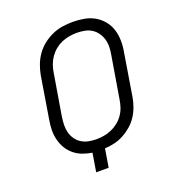

<svg xmlns="http://www.w3.org/2000/svg" viewBox="-135 -849 869 955"><g transform="rotate(-20 300.0 -371.5)"><path d="M211 0 227 -98Q201 -102 177 -111Q153 -120 133.5 -136Q114 -152 101 -173.5Q88 -195 81.5 -220.5Q75 -246 75.5 -273Q76 -300 81 -327L117 -548Q122 -575 132 -601.5Q142 -628 159 -652Q176 -676 199.5 -694Q223 -712 249 -723.5Q275 -735 302.5 -739Q330 -743 357 -743Q388 -743 417.5 -737.5Q447 -732 471.5 -718Q496 -704 514.5 -681.5Q533 -659 541.5 -631.5Q550 -604 550.5 -573.5Q551 -543 545 -512L509 -291Q505 -266 496 -241Q487 -216 472.5 -193.5Q458 -171 437 -153Q416 -135 392.5 -122.5Q369 -110 343.5 -104Q318 -98 293 -97L277 0ZM269 -154Q289 -154 309.5 -157.5Q330 -161 349.5 -169.5Q369 -178 386 -191.5Q403 -205 415.5 -223Q428 -241 434.5 -260.5Q441 -280 444 -300L481 -522Q485 -543 485.5 -564Q486 -585 480.5 -604Q475 -623 463.5 -639.5Q452 -656 435.5 -666.5Q419 -677 398.5 -681Q378 -685 357 -685Q337 -685 316.5 -681.5Q296 -678 276.5 -669.5Q257 -661 240.5 -647.5Q224 -634 211.5 -616Q199 -598 192 -578.5Q185 -559 182 -539L145 -317Q142 -296 141.5 -275Q141 -254 146 -235Q151 -216 162.5 -199.5Q174 -183 191 -172.5Q208 -162 228 -158Q248 -154 269 -154Z"/></g></svg>

Font: Iosevka Aile Light
Style: Italic
Weight: 300
Italic angle: -9°
Designer: Belleve Invis
Foundry: Belleve Invis
Version: Version 31.1.0; ttfautohint (v1.8.4)